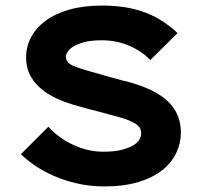

<svg xmlns="http://www.w3.org/2000/svg" viewBox="-20 -660 726 691"><path d="M631 -183Q631 -145 614.5 -110Q598 -75 564.5 -48Q531 -21 478.5 -5Q426 11 354 11Q273 11 193.5 -19Q114 -49 55 -105L154 -204Q192 -162 245 -138Q298 -114 351 -114Q392 -114 418.5 -121Q445 -128 460.5 -137.5Q476 -147 482 -158.5Q488 -170 488 -179Q488 -187 485.5 -195Q483 -203 473.5 -210.5Q464 -218 445.5 -226Q427 -234 396 -242Q391 -243 375 -247.5Q359 -252 340.5 -257Q322 -262 305.5 -266Q289 -270 284 -272Q243 -282 205 -296.5Q167 -311 138 -332.5Q109 -354 91.5 -383.5Q74 -413 74 -454Q74 -493 92 -526.5Q110 -560 144.5 -585.5Q179 -611 230 -625.5Q281 -640 347 -640Q435 -640 500 -616Q565 -592 619 -541L521 -444Q489 -477 443.5 -496Q398 -515 347 -515Q307 -515 282 -508Q257 -501 242.5 -491.5Q228 -482 222.5 -472Q217 -462 217 -456Q217 -434 245 -422.5Q273 -411 337 -394Q342 -392 356.5 -388Q371 -384 387.5 -379.5Q404 -375 418.5 -371Q433 -367 439 -366Q537 -340 584 -295.5Q631 -251 631 -183Z"/></svg>

Font: TypoPRO Sinkin Sans
Style: 600 SemiBold
Weight: 600
Designer: Keith Bates
Foundry: K-Type
Version: Sinkin Sans (version 1.0)  by Keith Bates   •   © 2014   www